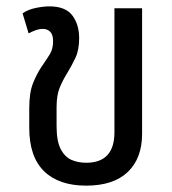

<svg xmlns="http://www.w3.org/2000/svg" viewBox="-20 -574 542 604"><path d="M251 10Q165 10 118.5 -35.5Q72 -81 72 -172V-233Q72 -283 84 -312.5Q96 -342 110 -363Q126 -386 136.5 -403Q147 -420 147 -444Q147 -465 138 -474Q129 -483 115 -483Q104 -483 92.5 -479Q81 -475 70 -469L51 -532Q68 -544 92.5 -549Q117 -554 135 -554Q186 -554 207.5 -525.5Q229 -497 229 -454Q229 -417 217.5 -392.5Q206 -368 192 -345Q177 -321 167.5 -297.5Q158 -274 158 -237V-177Q158 -130 171 -105Q184 -80 205 -71Q226 -62 251 -62Q340 -62 340 -158V-548H427V-153Q427 -76 382 -33Q337 10 251 10Z"/></svg>

Font: Noto Sans Thai SemCond
Style: Regular
Weight: 400
Width: 4
Designer: Monotype Design Team
Foundry: Monotype Imaging Inc.
Version: Version 2.002; ttfautohint (v1.8.4.7-5d5b)